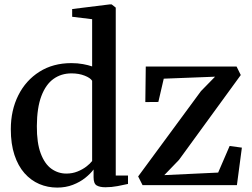

<svg xmlns="http://www.w3.org/2000/svg" viewBox="-20 -839 1140 870"><path d="M239 11Q196 11 158 -5.2Q120 -21.5 91 -54.2Q62 -87 45.5 -136.8Q29 -186.5 29 -253.5Q29 -339.5 63 -407.2Q97 -475 158.8 -514Q220.5 -553 303.5 -553Q331.5 -553 356 -548.5Q380.5 -544 397.5 -538V-752L307 -763V-798L476.5 -819H486L504.5 -804.5V-43.5H560V-5.5Q541 -1 513.2 4.2Q485.5 9.5 457.5 9.5Q432 9.5 418 1.2Q404 -7 404 -36V-71Q390 -52 366.2 -33Q342.5 -14 310.2 -1.5Q278 11 239 11ZM280.5 -52.5Q308 -52.5 331 -61.8Q354 -71 371.2 -84.2Q388.5 -97.5 397.5 -109.5V-473Q389.5 -486 363.5 -496.2Q337.5 -506.5 304 -506.5Q257.5 -506.5 222.5 -481.5Q187.5 -456.5 167.5 -403.8Q147.5 -351 147 -268Q146.5 -191.5 164.5 -143.8Q182.5 -96 213 -74.2Q243.5 -52.5 280.5 -52.5ZM954.5 -491.5 722 -482.5 697.5 -377 638.5 -376.5 640.5 -537.5H1052L1071 -499L791 -114.5L724.5 -45.5L968.5 -57L1020.5 -177.5L1076 -170L1053.5 0H626L606 -39.5L890.5 -426Z"/></svg>

Font: Merriweather 60pt Medium
Style: Regular
Weight: 500
Version: Version 2.100